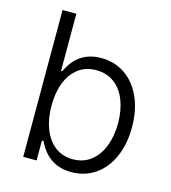

<svg xmlns="http://www.w3.org/2000/svg" viewBox="-107 -795 797 893"><g transform="rotate(15 291.0 -348.0)"><path d="M84 -707H150.4V-431.6H156.2Q205.1 -538.1 316.4 -538.1Q381.3 -538.1 431.4 -503.9Q481.4 -469.7 509.3 -407.5Q537.1 -345.2 537.1 -263.7Q537.1 -182.1 509.5 -119.9Q481.9 -57.6 432.1 -23.4Q382.3 10.7 317.4 10.7Q206.1 10.7 156.2 -95.7H148.4V0H84ZM308.6 -48.8Q359.4 -48.8 395.8 -77.1Q432.1 -105.5 450.9 -154.3Q469.7 -203.1 469.7 -264.6Q469.7 -325.7 451.2 -374Q432.6 -422.4 396.2 -450Q359.9 -477.5 308.6 -477.5Q258.8 -477.5 222.9 -450.7Q187 -423.8 168.2 -375.7Q149.4 -327.6 149.4 -264.6Q149.4 -201.7 168.5 -152.6Q187.5 -103.5 223.4 -76.2Q259.3 -48.8 308.6 -48.8Z"/></g></svg>

Font: Pretendard JP Light
Style: Regular
Weight: 300
Designer: Base glyphs from Inter by Rasmus Andersson; Hangeul glyphs from Noto Sans CJK(Source Han Sans) by Jang Soo-young and Kan
Foundry: Kil Hyung-jin
Version: Version 1.309